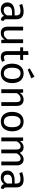

<svg xmlns="http://www.w3.org/2000/svg" viewBox="2022 -2928 918 5003"><g transform="rotate(90 2481.5 -426.0)"><path d="M481 -133V-393C481 -512 418 -582 281 -582C217 -582 154 -569 84 -543L109 -471C167 -490 220 -501 262 -501C341 -501 381 -471 381 -389V-347H294C135 -347 43 -281 43 -159C43 -57 111 13 225 13C294 13 354 -13 394 -72C411 -16 448 6 505 13L528 -56C499 -67 481 -83 481 -133ZM247 -62C183 -62 149 -97 149 -164C149 -242 202 -281 307 -281H381V-150C349 -91 306 -62 247 -62Z M1104 -569H1004V-163C970 -106 923 -65 862 -65C800 -65 774 -94 774 -172V-569H675V-161C675 -50 734 13 834 13C915 13 968 -19 1011 -89L1018 0H1104Z M1555 -92C1527 -77 1504 -69 1479 -69C1430 -69 1411 -96 1411 -153V-492H1536L1546 -569H1411V-710L1312 -698V-569H1213V-492H1312V-149C1312 -43 1369 13 1465 13C1514 13 1555 0 1593 -26Z M1977 -865 1762 -742 1792 -689 2021 -782ZM1892 -582C1730 -582 1638 -460 1638 -284C1638 -104 1729 13 1891 13C2052 13 2145 -109 2145 -285C2145 -465 2054 -582 1892 -582ZM1892 -502C1986 -502 2038 -433 2038 -285C2038 -136 1986 -67 1891 -67C1796 -67 1744 -136 1744 -284C1744 -433 1797 -502 1892 -502Z M2574 -582C2500 -582 2439 -543 2400 -485L2392 -569H2306V0H2406V-404C2444 -464 2487 -504 2550 -504C2606 -504 2640 -480 2640 -394V0H2739V-408C2739 -516 2679 -582 2574 -582Z M3148 -582C2986 -582 2894 -460 2894 -284C2894 -104 2985 13 3147 13C3308 13 3401 -109 3401 -285C3401 -465 3310 -582 3148 -582ZM3148 -502C3242 -502 3294 -433 3294 -285C3294 -136 3242 -67 3147 -67C3052 -67 3000 -136 3000 -284C3000 -433 3053 -502 3148 -502Z M4134 -582C4057 -582 4005 -541 3964 -480C3943 -544 3891 -582 3820 -582C3746 -582 3694 -543 3656 -486L3648 -569H3562V0H3662V-404C3700 -464 3734 -504 3796 -504C3839 -504 3876 -480 3876 -394V0H3975V-404C4014 -464 4047 -504 4109 -504C4152 -504 4189 -480 4189 -394V0H4288V-408C4288 -515 4227 -582 4134 -582Z M4862 -133V-393C4862 -512 4799 -582 4662 -582C4598 -582 4535 -569 4465 -543L4490 -471C4548 -490 4601 -501 4643 -501C4722 -501 4762 -471 4762 -389V-347H4675C4516 -347 4424 -281 4424 -159C4424 -57 4492 13 4606 13C4675 13 4735 -13 4775 -72C4792 -16 4829 6 4886 13L4909 -56C4880 -67 4862 -83 4862 -133ZM4628 -62C4564 -62 4530 -97 4530 -164C4530 -242 4583 -281 4688 -281H4762V-150C4730 -91 4687 -62 4628 -62Z"/></g></svg>

Font: Glow Sans SC Normal Medium
Style: Regular
Weight: 600
Designer: Ryoko NISHIZUKA (kana, bopomofo & ideographs); Paul D. Hunt (Latin, Greek & Cyrillic); Sandoll Communications, Soo-young
Version: Version 0.93